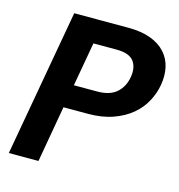

<svg xmlns="http://www.w3.org/2000/svg" viewBox="-104 -790 824 882"><g transform="rotate(15 307.5 -349.0)"><path d="M336 -378Q396 -378 428 -406.5Q460 -435 468 -482Q476 -530 454 -558.5Q432 -587 372 -587H262L225 -378ZM611 -482Q604 -442 583.5 -403.5Q563 -365 527.5 -335Q492 -305 440.5 -286.5Q389 -268 322 -268H205L158 0H17L141 -698H398Q461 -698 505 -681.5Q549 -665 575.5 -635.5Q602 -606 610.5 -566.5Q619 -527 611 -482Z"/></g></svg>

Font: SVN-Poppins SemiBold
Style: Italic
Weight: 600
Italic angle: -10°
Designer: Ninad Kale (Devanagari), Jonny Pinhorn (Latin)
Foundry: Indian Type Foundry
Version: Version 3.002 2017; ttfautohint (v1.8.3)